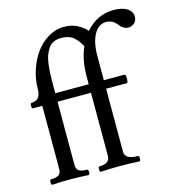

<svg xmlns="http://www.w3.org/2000/svg" viewBox="-108 -819 841 915"><g transform="rotate(-15 312.5 -361.5)"><path d="M277.8 2.9Q271.5 2.9 271.5 -10.5Q271.5 -23.9 277.8 -23.9Q329.1 -23.9 329.1 -62V-373H164.1V-62Q164.1 -40.5 176.3 -32.2Q188.5 -23.9 215.8 -23.9Q222.7 -23.9 222.7 -10.5Q222.7 2.9 215.8 2.9Q170.9 0 127 0Q82 0 39.1 2.9Q32.2 2.9 32.2 -10.5Q32.2 -23.9 39.1 -23.9Q64.9 -23.9 76.9 -32.2Q88.9 -40.5 88.9 -62V-373H43Q37.1 -373 37.1 -386.5Q37.1 -399.9 43 -399.9Q88.9 -399.9 88.9 -456.1Q88.9 -501.5 103.5 -546.9Q118.2 -592.3 143.6 -628.4Q168.9 -664.6 206.5 -687.3Q244.1 -710 286.1 -710Q320.8 -710 349.9 -695.6Q378.9 -681.2 396 -660.2Q452.6 -726.1 535.2 -726.1Q576.7 -726.1 600.8 -710.9Q625 -695.8 625 -668.9Q625 -650.9 612.5 -638.9Q600.1 -627 582 -627Q556.6 -627 536.1 -655.8Q516.1 -680.2 484.9 -680.2Q447.8 -680.2 425.8 -640.4Q403.8 -600.6 403.8 -533.2V-415H504.9Q512.2 -415 512.2 -394Q512.2 -373 504.9 -373H403.8V-62Q403.8 -23.9 466.8 -23.9Q473.6 -23.9 473.6 -10.5Q473.6 2.9 466.8 2.9Q420.9 0 373 0Q326.2 0 277.8 2.9ZM164.1 -415H329.1V-452.1Q329.1 -534.2 356 -595.2Q336.9 -631.3 315.2 -646.7Q293.5 -662.1 258.8 -662.1Q237.3 -662.1 220.9 -654.5Q204.6 -647 194.6 -631.3Q184.6 -615.7 178.2 -598.4Q171.9 -581.1 168.9 -554.9Q166 -528.8 165 -507.3Q164.1 -485.8 164.1 -455.1Z"/></g></svg>

Font: Junicode SmCond
Style: Regular
Weight: 400
Width: 4
Designer: Peter S. Baker
Version: Version 2.206